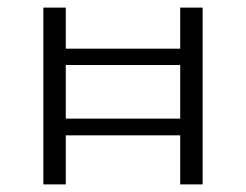

<svg xmlns="http://www.w3.org/2000/svg" viewBox="-20 -485 647 505"><path d="M454 -465H513V0H454V-129H153V0H94V-465H153V-357H454ZM153 -173H454V-314H153Z"/></svg>

Font: EauTestSC Semilight
Style: Regular
Weight: 300
Designer: Christian Thalmann (Catharsis Fonts)
Version: Version 0.001;PS 000.001;hotconv 1.0.88;makeotf.lib2.5.64775